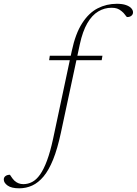

<svg xmlns="http://www.w3.org/2000/svg" viewBox="-200 -735 722 1014"><path d="M59.5 -417 63 -440.5H341L337 -417ZM121.5 -33.5Q103.5 50.5 80.8 107Q58 163.5 30.2 196.8Q2.5 230 -29.8 244.8Q-62 259.5 -98.5 259.5Q-139.5 259.5 -159.8 245Q-180 230.5 -180 213Q-180 201.5 -171 194.8Q-162 188 -147.5 188Q-144.5 191.5 -139.5 199.8Q-134.5 208 -124 219Q-113 229 -101.5 233.2Q-90 237.5 -76.5 237.5Q-52.5 237.5 -30.2 226Q-8 214.5 11.5 187Q31 159.5 48.2 113.2Q65.5 67 80.5 -2.5L179 -465.5Q198.5 -557.5 233.8 -612.2Q269 -667 315.8 -691Q362.5 -715 417 -715Q446.5 -715 465.5 -708.2Q484.5 -701.5 493.5 -691.2Q502.5 -681 502.5 -670Q502.5 -658.5 493.5 -651.5Q484.5 -644.5 470.5 -645Q467 -647.5 460.2 -657.2Q453.5 -667 441.5 -676.5Q430 -686 418.2 -690Q406.5 -694 389 -694Q351.5 -694 318.8 -674.5Q286 -655 261.2 -612.5Q236.5 -570 221.5 -501Z"/></svg>

Font: Newsreader 16pt 16pt ExtraLight
Style: Italic
Weight: 250
Italic angle: -17°
Version: Version 1.003